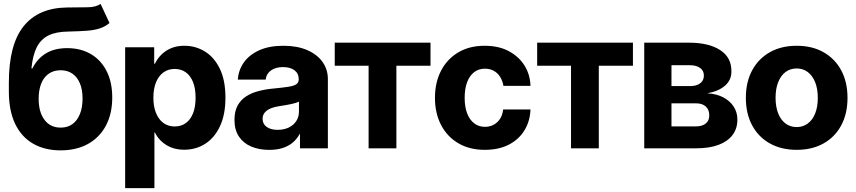

<svg xmlns="http://www.w3.org/2000/svg" viewBox="-20 -757 4368 980"><path d="M493.4 -737.1 538.9 -639.5Q516.2 -620.7 488.5 -611.8Q460.8 -602.8 422.4 -600Q383.9 -597.2 328.5 -595.9Q266.2 -595.4 227.1 -575.9Q187.9 -556.3 167.4 -515.3Q147 -474.3 140.4 -408H145.5Q169.9 -457.3 214 -484.3Q258.1 -511.3 322.9 -511.3Q391.7 -511.3 443.4 -481.2Q495.1 -451.1 524 -394.5Q552.9 -338 552.9 -259.2Q552.9 -177.1 520.9 -116.4Q488.9 -55.8 429.8 -22.7Q370.7 10.4 289.3 10.5Q207.9 10.4 148.5 -24Q89.1 -58.3 57.1 -125.3Q25.2 -192.4 25.2 -290.2V-334.4Q25 -529.2 100.7 -623.3Q176.4 -717.4 323.6 -718.8Q384.1 -719.7 426.6 -719.9Q469 -720.1 493.4 -737.1ZM290.4 -105.7Q324.6 -105.7 349.4 -123.3Q374.1 -141 387.7 -174.5Q401.4 -208 401.4 -253.9Q401.4 -300.1 387.6 -332.3Q373.9 -364.5 349.1 -381.4Q324.2 -398.4 290 -398.4Q263.7 -398.4 242.9 -388.8Q222.2 -379.1 207.5 -360.6Q192.9 -342.1 185.2 -315.1Q177.5 -288.2 177.3 -253.9Q177.1 -184.8 207.3 -145Q237.5 -105.2 290.4 -105.7Z M618.8 203.1V-515.6H767V-431.6H770.7Q791.2 -473.9 829.8 -498.7Q868.4 -523.4 921.3 -523.4Q978.7 -523.4 1026.3 -493.9Q1073.9 -464.5 1102.3 -405.6Q1130.7 -346.8 1130.7 -258.4Q1130.7 -172.4 1103 -113.1Q1075.4 -53.9 1027.8 -23.3Q980.2 7.2 920.1 7.2Q868.1 7.2 829.2 -16.7Q790.3 -40.5 770.7 -80.9H768.2V203.1ZM762.9 -258.4Q762.9 -213.5 776.2 -180.4Q789.6 -147.3 814 -129.4Q838.5 -111.5 871.7 -111.5Q904.3 -111.5 928.2 -128.6Q952.1 -145.7 965.2 -178.5Q978.3 -211.2 978.3 -258.4Q978.3 -305.5 965.2 -338.2Q952.1 -371 928.2 -388Q904.3 -405.1 871.7 -405.1Q838.5 -405.1 814 -387.3Q789.6 -369.4 776.2 -336.6Q762.9 -303.8 762.9 -258.4Z M1354.1 8Q1302.5 8 1262.6 -8.9Q1222.7 -25.8 1199.7 -59.7Q1176.8 -93.7 1176.8 -144.9Q1176.8 -188.8 1192.8 -218.1Q1208.8 -247.4 1236.7 -265.3Q1264.6 -283.2 1301 -292.5Q1337.4 -301.9 1377.7 -305.3Q1424.7 -309.8 1452.6 -314.2Q1480.5 -318.7 1492.6 -327.1Q1504.7 -335.4 1504.7 -351.8V-354.1Q1504.7 -382 1483.2 -398.3Q1461.6 -414.6 1424.4 -414.6Q1387.1 -414.6 1363.1 -397.5Q1339.1 -380.3 1335.9 -350.6H1193.9Q1197 -398.8 1224.4 -437.9Q1251.9 -477 1302.6 -500.2Q1353.4 -523.4 1426.2 -523.4Q1496.5 -523.4 1547.6 -501.5Q1598.6 -479.5 1626.1 -441.1Q1653.5 -402.7 1653.5 -353.5V0H1511.1V-72.7H1509.2Q1495.2 -46.8 1473.6 -28.8Q1452.1 -10.8 1422.3 -1.4Q1392.5 8 1354.1 8ZM1396.9 -94.3Q1429.8 -94.3 1454.3 -106.3Q1478.9 -118.3 1492.4 -139.4Q1505.9 -160.4 1505.9 -187.7V-238.1Q1493.4 -231.6 1466.5 -225.9Q1439.6 -220.1 1405.5 -215.2Q1381.5 -211.9 1362.3 -204Q1343 -196.1 1331.6 -182.9Q1320.3 -169.6 1320.3 -150Q1320.5 -123.8 1341.4 -109.1Q1362.2 -94.3 1396.9 -94.3Z M1688.6 -421.5V-539.1H2177.4V-421.5H2003.2V0H1861.4V-421.5Z M2454.4 7.8Q2376.7 7.8 2319.6 -25.7Q2262.5 -59.2 2231.3 -119.1Q2200.1 -179.1 2200.1 -257.4Q2200.1 -336.1 2231.1 -395.9Q2262.1 -455.7 2319 -489.6Q2375.9 -523.4 2453.6 -523.4Q2526.2 -523.4 2578 -495.4Q2629.8 -467.3 2658.1 -420.9Q2686.3 -374.6 2687.6 -318.6H2549.7Q2545.3 -344.4 2533 -364.2Q2520.7 -384 2501.1 -395.2Q2481.4 -406.4 2454.8 -406.4Q2423.2 -406.4 2400.1 -388.7Q2377 -370.9 2364.3 -337.6Q2351.7 -304.4 2351.7 -257.4Q2351.7 -211.1 2364.5 -178.1Q2377.3 -145 2400.6 -127.3Q2423.8 -109.6 2455.2 -109.6Q2479.7 -109.6 2499.7 -120.3Q2519.7 -131 2532.5 -150.9Q2545.3 -170.9 2548.1 -198.2H2687.6Q2685.6 -139.6 2657.7 -93Q2629.7 -46.3 2578.2 -19.2Q2526.8 7.8 2454.4 7.8Z M2721.8 -421.5V-539.1H3210.6V-421.5H3036.4V0H2894.6V-421.5Z M3268.3 0V-539.1H3497.9Q3598.2 -539.1 3656.1 -501.2Q3714 -463.4 3713.2 -393.2Q3714 -349.6 3681.3 -320.4Q3648.6 -291.2 3590.3 -280.9Q3639.2 -277.8 3673.3 -259.2Q3707.5 -240.6 3725.7 -211.6Q3743.9 -182.6 3743.7 -146.9Q3743.9 -101.2 3719.3 -68.3Q3694.7 -35.4 3647.8 -17.7Q3600.9 0 3533.3 0ZM3407.3 -111.9H3533.3Q3564.6 -112 3582.6 -126.9Q3600.6 -141.7 3600.1 -167.8Q3600.6 -196.6 3582.6 -213.1Q3564.6 -229.7 3533.3 -229.5H3407.3ZM3407.3 -317.6H3501.5Q3523.8 -317.6 3539.7 -324Q3555.6 -330.4 3564.2 -342.7Q3572.9 -355 3572.6 -371.9Q3572.9 -396.5 3552.9 -410.6Q3532.8 -424.7 3497.9 -424.2H3407.3Z M4046.4 7.8Q3967.8 7.8 3909.4 -25Q3851 -57.7 3819 -117.4Q3787 -177.1 3787 -257.4Q3787 -338.2 3819 -397.8Q3851 -457.4 3909.4 -490.4Q3967.8 -523.4 4046.4 -523.4Q4125.5 -523.4 4183.6 -490.4Q4241.8 -457.4 4273.8 -397.8Q4305.8 -338.2 4305.8 -257.4Q4305.8 -177.1 4273.9 -117.4Q4242 -57.7 4183.7 -25Q4125.5 7.8 4046.4 7.8ZM4046.4 -108.4Q4078.3 -108.4 4102.7 -126.3Q4127.1 -144.1 4140.6 -177.6Q4154.2 -211.1 4154.2 -257.4Q4154.2 -304.1 4140.6 -337.6Q4127.1 -371.2 4102.8 -389.4Q4078.5 -407.6 4046.4 -407.6Q4014 -407.6 3989.7 -389.6Q3965.5 -371.5 3952.1 -337.9Q3938.6 -304.4 3938.6 -257.4Q3938.8 -211.1 3952.2 -177.6Q3965.7 -144.1 3989.9 -126.3Q4014.2 -108.4 4046.4 -108.4Z"/></svg>

Font: Inter Display V
Style: Regular
Weight: 400
Designer: Rasmus Andersson
Foundry: rsms
Version: Version 3.015;git-src